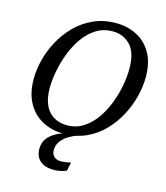

<svg xmlns="http://www.w3.org/2000/svg" viewBox="-137 -829 1015 1173"><g transform="rotate(15 371.0 -242.5)"><path d="M314 11Q240 11 180.5 -20.5Q121 -52 86.5 -114Q52 -176 52 -266Q52 -324 68 -387Q84 -450 116.5 -510Q149 -570 197 -618.5Q245 -667 309 -696Q373 -725 452 -725Q521 -725 580 -696Q639 -667 675 -606.5Q711 -546 711 -450Q711 -395 695.5 -332Q680 -269 648.5 -208.5Q617 -148 569.5 -98Q522 -48 458 -18.5Q394 11 314 11ZM320 -44Q378 -44 423.5 -73Q469 -102 502.5 -149.5Q536 -197 558 -254.5Q580 -312 590.5 -370Q601 -428 601 -477Q601 -578 556.5 -624.5Q512 -671 444 -671Q386 -671 340 -642Q294 -613 260.5 -565.5Q227 -518 205 -460.5Q183 -403 172 -345Q161 -287 161 -238Q161 -170 182 -127Q203 -84 239.5 -64Q276 -44 320 -44ZM313 240Q258 240 227 213.5Q196 187 196 138Q196 84 237.5 49.5Q279 15 345 0H402Q379 7 351 23Q323 39 303 64Q283 89 283 124Q283 149 299 163.5Q315 178 340 178Q354 178 370 176Q386 174 405 170L393 224Q356 240 313 240Z"/></g></svg>

Font: NotoSerif-Italic
Style: Regular
Weight: 400
Italic angle: -12°
Designer: Monotype Design Team
Foundry: Monotype Imaging Inc.
Version: Version 2.007; ttfautohint (v1.8) -l 8 -r 50 -G 200 -x 14 -D